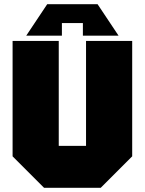

<svg xmlns="http://www.w3.org/2000/svg" viewBox="-20 -895 690 915"><path d="M40 -150V-700H260V-200H390V-700H610V-150L460 0H190ZM275 -725H105L205 -875H445L545 -725H375V-785H275Z"/></svg>

Font: Tektur Black
Style: Regular
Weight: 900
Designer: Adam Jagosz
Foundry: Adam Jagosz
Version: Version 1.005;gftools[0.9.30]